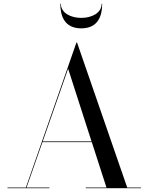

<svg xmlns="http://www.w3.org/2000/svg" viewBox="-20 -989 780 1009"><path d="M300 -969H297C297 -908 317 -840 407 -840C497 -840 517 -908 517 -969H514C514 -920 461 -895 407 -895C353 -895 300 -920 300 -969ZM19.5 -3.5V0H239.5V-3.5H119.5L203 -242H462.5L539.5 -3.5H430.5V0H720.5V-3.5H648.5L385 -765H381.5L116 -3.5ZM338 -628 461 -246H204.5Z"/></svg>

Font: Bodoni* 48pt
Style: Regular
Weight: 400
Version: Version 2.3